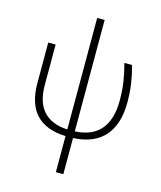

<svg xmlns="http://www.w3.org/2000/svg" viewBox="-141 -860 1004 1201"><g transform="rotate(15 360.5 -259.5)"><path d="M385.3 -758.8V-37.1Q497.1 -42.5 552 -108.4Q606.9 -174.3 606.9 -294.4Q606.9 -361.3 598.6 -416.3Q590.3 -471.2 574.2 -530.8H624Q639.6 -473.6 647.9 -418.2Q656.2 -362.8 656.2 -295.4Q656.2 -155.3 588.1 -77.9Q520 -0.5 385.3 6.3V240.2H336.9V6.3Q81.1 -2.4 81.1 -268.1V-530.8H128.9V-269Q128.9 -156.2 182.1 -98.6Q235.4 -41 336.9 -36.6V-758.8Z"/></g></svg>

Font: Open Sans Light
Style: Regular
Weight: 300
Designer: Monotype Design Team
Foundry: Monotype Imaging Inc.
Version: Version 3.000; ttfautohint (v1.8.4)